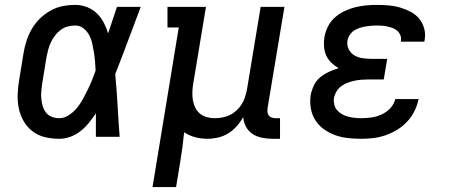

<svg xmlns="http://www.w3.org/2000/svg" viewBox="-20 -558 1840 783"><path d="M222 8Q192 8 164 1.5Q136 -5 113.5 -22Q91 -39 77 -63Q63 -87 57 -114.5Q51 -142 52 -172Q53 -202 58 -231L76 -341Q80 -366 88 -391Q96 -416 109.5 -439.5Q123 -463 143 -482.5Q163 -502 186.5 -515Q210 -528 235.5 -533Q261 -538 287 -538Q312 -538 335 -529Q358 -520 375 -503.5Q392 -487 403 -466Q414 -445 421 -422Q430 -449 439 -476Q448 -503 457 -530H554Q528 -462 502.5 -393Q477 -324 450 -256Q456 -192 459.5 -128Q463 -64 468 0H371Q371 -24 371 -48Q371 -72 371 -96Q358 -76 342.5 -57Q327 -38 308 -23Q289 -8 266.5 0Q244 8 222 8ZM222 -76Q242 -76 261 -88.5Q280 -101 293.5 -117.5Q307 -134 317.5 -153Q328 -172 337.5 -191.5Q347 -211 355 -230.5Q363 -250 370 -270Q369 -289 367.5 -307.5Q366 -326 363 -344.5Q360 -363 356 -381Q352 -399 343.5 -415Q335 -431 320.5 -442.5Q306 -454 287 -454Q272 -454 256.5 -450Q241 -446 228 -436.5Q215 -427 205 -414Q195 -401 188 -386.5Q181 -372 177 -357Q173 -342 170 -327L152 -217Q150 -202 148.5 -186Q147 -170 148.5 -154.5Q150 -139 154.5 -124.5Q159 -110 168 -98.5Q177 -87 191.5 -81.5Q206 -76 222 -76Z M602 205 709 -446H663V-530H820L768 -217Q765 -200 764.5 -183Q764 -166 766.5 -150Q769 -134 776 -119.5Q783 -105 795 -95Q807 -85 823 -80.5Q839 -76 856 -76Q872 -76 887.5 -79Q903 -82 917.5 -89Q932 -96 944.5 -107.5Q957 -119 965.5 -132.5Q974 -146 979 -161.5Q984 -177 987 -192L1043 -530H1140L1071 -116Q1070 -108 1071 -100Q1072 -92 1076.5 -86.5Q1081 -81 1088.5 -78.5Q1096 -76 1104 -76H1122V8H1090Q1069 8 1047.5 3.5Q1026 -1 1009.5 -12Q993 -23 983 -41.5Q973 -60 972 -81Q961 -61 945.5 -43.5Q930 -26 910.5 -14Q891 -2 869 3Q847 8 826 8Q800 8 775.5 1.5Q751 -5 731 -19Q728 12 724 42Q720 72 715 102L698 205Z M1453 8Q1426 8 1398.5 5Q1371 2 1346.5 -7Q1322 -16 1301 -31Q1280 -46 1266 -68Q1252 -90 1247.5 -116.5Q1243 -143 1247 -170Q1251 -190 1260 -209.5Q1269 -229 1285.5 -242.5Q1302 -256 1321.5 -265Q1341 -274 1361 -280Q1345 -289 1331.5 -302Q1318 -315 1310.5 -331.5Q1303 -348 1301.5 -368Q1300 -388 1303 -407Q1307 -429 1317.5 -450Q1328 -471 1346 -487Q1364 -503 1385.5 -513Q1407 -523 1429 -528.5Q1451 -534 1473 -536Q1495 -538 1517 -538Q1541 -538 1565 -536Q1589 -534 1611 -527.5Q1633 -521 1653.5 -510.5Q1674 -500 1688.5 -483Q1703 -466 1709.5 -443Q1716 -420 1712 -397Q1712 -395 1711.5 -393Q1711 -391 1710 -388H1615Q1615 -389 1615 -390Q1615 -391 1615 -392Q1617 -403 1613 -413.5Q1609 -424 1601 -431.5Q1593 -439 1583 -443Q1573 -447 1562 -449.5Q1551 -452 1540 -453Q1529 -454 1517 -454Q1505 -454 1493.5 -453Q1482 -452 1470 -450Q1458 -448 1446 -444Q1434 -440 1423.5 -433Q1413 -426 1406 -415Q1399 -404 1397 -392Q1394 -374 1402 -357.5Q1410 -341 1425.5 -332Q1441 -323 1459.5 -320.5Q1478 -318 1496 -318H1559L1545 -234H1482Q1469 -234 1455 -233Q1441 -232 1427 -229Q1413 -226 1399 -221Q1385 -216 1373 -207.5Q1361 -199 1353 -186Q1345 -173 1342 -159Q1340 -146 1343 -132.5Q1346 -119 1354.5 -109Q1363 -99 1374.5 -92.5Q1386 -86 1399 -82.5Q1412 -79 1425.5 -77.5Q1439 -76 1453 -76Q1474 -76 1495 -79Q1516 -82 1536 -91Q1556 -100 1571.5 -116.5Q1587 -133 1592 -154H1687Q1682 -129 1670.5 -105.5Q1659 -82 1641 -62.5Q1623 -43 1600 -29Q1577 -15 1552.5 -6.5Q1528 2 1503 5Q1478 8 1453 8Z"/></svg>

Font: Iosevka Curly Slab MdExObl
Style: Regular
Weight: 500
Width: 7
Italic angle: -9°
Monospace: yes
Designer: Belleve Invis
Foundry: Belleve Invis
Version: Version 11.1.0; ttfautohint (v1.8.3)